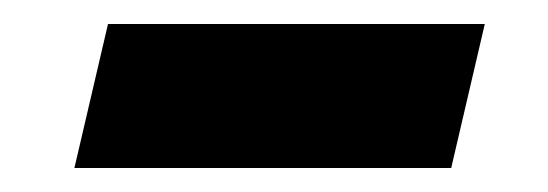

<svg xmlns="http://www.w3.org/2000/svg" viewBox="-20 -352 457 160"><path d="M42 -212 70 -332H384L356 -212Z"/></svg>

Font: Instrument Sans SemiCondensed
Style: Bold Italic
Weight: 700
Width: 4
Italic angle: -13°
Designer: Rodrigo Fuenzalida
Foundry: fragTYPE
Version: Version 1.000;gftools[0.9.28]